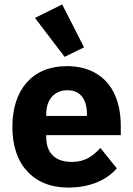

<svg xmlns="http://www.w3.org/2000/svg" viewBox="-20 -836 602 868"><path d="M288 12C208 12 145 -15 102 -63C58 -110 36 -179 36 -263C36 -346 58 -414 100 -462C142 -510 203 -537 282 -537C369 -537 430 -505 470 -456C509 -407 526 -340 526 -269V-225H189V-217C189 -148 225 -104 305 -104C366 -104 401 -132 434 -167L508 -75C461 -20 384 12 288 12ZM285 -428C225 -428 189 -385 189 -320V-312H373V-321C373 -385 345 -428 285 -428ZM138 -755 261 -816 360 -622 272 -579Z"/></svg>

Font: Plexus Sans Bold
Style: Regular
Weight: 700
Version: Version 2.001;PS 002.001;hotconv 1.0.70;makeotf.lib2.5.58329